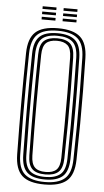

<svg xmlns="http://www.w3.org/2000/svg" viewBox="-61 -952 542 996"><g transform="rotate(5 210.0 -454.0)"><path d="M209.8 6.8Q128.2 6.8 92.4 -26.4Q56.5 -59.5 55.2 -135.8Q54 -211.2 53.5 -276.1Q53 -341 53 -402.2Q53 -463.5 53.5 -527.2Q54 -591 55.2 -664Q56.5 -740.5 92.4 -773.6Q128.2 -806.8 209.8 -806.8Q289.2 -806.8 325.9 -774.1Q362.5 -741.5 364.2 -664.2Q366 -577.2 366.8 -494Q367.5 -410.8 366.9 -323.1Q366.2 -235.5 364.2 -135.5Q362.5 -56.8 325.1 -25Q287.8 6.8 209.8 6.8ZM209.8 -6.2Q279.5 -6.2 313.2 -35.1Q347 -64 348.2 -136Q350 -227.8 350.8 -311Q351.5 -394.2 350.9 -479.8Q350.2 -565.2 348.2 -663.8Q347 -734.8 313.8 -764.2Q280.5 -793.8 209.8 -793.8Q136.5 -793.8 104.4 -763.4Q72.2 -733 71 -663.8Q69.5 -583.5 68.9 -506.1Q68.2 -428.8 68.6 -339.8Q69 -250.8 71 -136Q72 -63.8 106 -35Q140 -6.2 209.8 -6.2ZM209.8 -19.2Q145.2 -19.2 116.5 -46.4Q87.8 -73.5 86.8 -136Q85.8 -211.2 85.1 -276.1Q84.5 -341 84.5 -402.1Q84.5 -463.2 85.1 -527Q85.8 -590.8 86.8 -663.8Q87.8 -726.2 116.4 -753.5Q145 -780.8 209.8 -780.8Q272 -780.8 301.5 -754.2Q331 -727.8 332.5 -663.2Q335.2 -539.5 335.5 -411.9Q335.8 -284.2 332.5 -136.2Q331 -71 300.9 -45.1Q270.8 -19.2 209.8 -19.2ZM209.8 -32.5Q261.8 -32.5 288.6 -55Q315.5 -77.5 316.8 -136.8Q318.5 -226.8 319.1 -311.5Q319.8 -396.2 319.1 -482.4Q318.5 -568.5 316.8 -663Q315.2 -721.2 289.2 -744.4Q263.2 -767.5 209.8 -767.5Q153.5 -767.5 128.6 -743.4Q103.8 -719.2 102.8 -663.2Q101.2 -577 100.6 -494.1Q100 -411.2 100.4 -323.9Q100.8 -236.5 102.8 -136.2Q103.8 -80.8 128.6 -56.6Q153.5 -32.5 209.8 -32.5ZM209.8 -45.5Q162 -45.5 140.6 -66.8Q119.2 -88 118.5 -137.5Q114 -393.8 118.5 -663Q119.2 -714.5 142 -734.5Q164.8 -754.5 209.8 -754.5Q256 -754.5 277.9 -733.9Q299.8 -713.2 300.8 -662.8Q302.5 -577.5 303.2 -494.8Q304 -412 303.5 -324.4Q303 -236.8 300.8 -137.2Q299.8 -86.2 277.5 -65.9Q255.2 -45.5 209.8 -45.5ZM209.8 -58.5Q247.5 -58.5 265.9 -76.2Q284.2 -94 285 -138.5Q286.2 -226 286.9 -308.8Q287.5 -391.5 287.1 -477.6Q286.8 -563.8 285 -661.2Q284.2 -707 265.2 -724.2Q246.2 -741.5 209.8 -741.5Q171.8 -741.5 153.4 -723.9Q135 -706.2 134.2 -662.2Q132 -537.8 131.9 -412Q131.8 -286.2 134.2 -137.2Q135 -95 152.8 -76.8Q170.5 -58.5 209.8 -58.5ZM229.5 -899.8V-913.5H301.5V-899.8ZM120.2 -899.8V-913.5H192.2V-899.8ZM120.2 -872.5V-886H192.2V-872.5ZM229.5 -872.5V-886H301.5V-872.5ZM120.2 -845V-858.8H192.2V-845ZM229.5 -845V-858.8H301.5V-845Z"/></g></svg>

Font: Big Shoulders Inline Text
Style: Regular
Weight: 400
Designer: Patric King
Foundry: XO Type Co
Version: Version 1.000